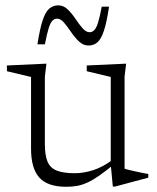

<svg xmlns="http://www.w3.org/2000/svg" viewBox="-20 -706 600 736"><path d="M152 -153.5Q152 -111 162.2 -86.5Q172.5 -62 197.8 -52Q223 -42 267 -42Q300 -42 336.5 -53.5Q373 -65 409.5 -92L419.5 -78.5Q386.5 -51 361.5 -33.5Q336.5 -16 315.8 -6.5Q295 3 275.8 6.5Q256.5 10 234.5 10Q162 10 130.5 -25.5Q99 -61 99 -136V-411L6.5 -433V-455L158 -462L152 -412.5ZM412.5 9 404.5 -75V-411L312.5 -433V-455L463.5 -462L457.5 -412.5V-59.5Q462 -57.5 473.5 -54.8Q485 -52 499.5 -48.8Q514 -45.5 527.2 -43Q540.5 -40.5 548.5 -39V-25L421.5 9ZM398 -680.5Q389 -620 378.2 -587.8Q367.5 -555.5 353.2 -543.5Q339 -531.5 319.5 -531.5Q299 -531.5 282.8 -547Q266.5 -562.5 252.8 -582.8Q239 -603 225.8 -618.8Q212.5 -634.5 198.5 -634.5Q188.5 -634.5 180.8 -626.5Q173 -618.5 166.5 -597.5Q160 -576.5 152 -536H123.5Q133 -597 143.8 -629Q154.5 -661 169.2 -673.2Q184 -685.5 203 -685.5Q223.5 -685.5 239.5 -670Q255.5 -654.5 269.2 -634Q283 -613.5 296.2 -598Q309.5 -582.5 323.5 -582.5Q333.5 -582.5 341.2 -590.2Q349 -598 355.8 -619.2Q362.5 -640.5 370 -680.5Z"/></svg>

Font: Newsreader 14pt Light
Style: Regular
Weight: 300
Designer: Hugues Gentile
Foundry: Production Type
Version: Version 1.003